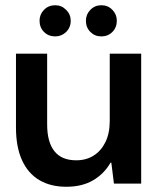

<svg xmlns="http://www.w3.org/2000/svg" viewBox="-20 -701 605 733"><path d="M233 12Q173 12 130 -13.5Q87 -39 64 -89.5Q41 -140 41 -214V-496H160V-226Q160 -159 187.5 -124Q215 -89 271 -89Q309 -89 337.5 -107Q366 -125 382.5 -158.5Q399 -192 399 -240V-496H519V0H415L405 -80H402Q378 -38 336 -13Q294 12 233 12ZM191 -562Q165 -562 148 -579Q131 -596 131 -622Q131 -646 148 -663.5Q165 -681 191 -681Q215 -681 232.5 -663.5Q250 -646 250 -622Q250 -596 232.5 -579Q215 -562 191 -562ZM367 -562Q342 -562 325 -579Q308 -596 308 -622Q308 -646 325 -663.5Q342 -681 367 -681Q392 -681 409 -663.5Q426 -646 426 -622Q426 -596 409 -579Q392 -562 367 -562Z"/></svg>

Font: DM Sans 36pt SemiBold
Style: Regular
Weight: 600
Designer: Colophon Foundry, Jonny Pinhorn
Foundry: Colophon Foundry
Version: Version 4.004;gftools[0.9.30]